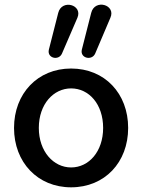

<svg xmlns="http://www.w3.org/2000/svg" viewBox="-20 -791 608 821"><path d="M284 10C428 10 528 -97 528 -244C528 -391 428 -498 284 -498C141 -498 40 -391 40 -244C40 -97 141 10 284 10ZM284 -75C209 -75 146 -143 146 -244C146 -346 209 -413 284 -413C360 -413 421 -346 421 -244C421 -143 360 -75 284 -75ZM387 -562 452 -715C477 -771 385 -797 370 -736L330 -579C321 -542 373 -530 387 -562ZM245 -562 311 -715C335 -771 244 -796 229 -736L189 -579C180 -542 231 -530 245 -562Z"/></svg>

Font: SN Pro Medium
Style: Regular
Weight: 500
Designer: Tobias Whetton
Foundry: Supernotes
Version: Version 1.003;Glyphs 3.3 (3324)